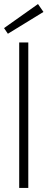

<svg xmlns="http://www.w3.org/2000/svg" viewBox="-22 -930 235 950"><path d="M73 0V-720H118V0ZM17 -763 -2 -791 166 -910 193 -871Z"/></svg>

Font: DM Sans 9pt ExtraLight
Style: Regular
Weight: 250
Version: Version 4.004;gftools[0.9.30]